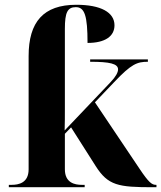

<svg xmlns="http://www.w3.org/2000/svg" viewBox="-20 -785 676 805"><path d="M17 0H335V-10H323C294 -10 252 -18 252 -75V-224L278 -251L381 -89C433 -7 476 0 622 0H636V-10H634C617 -10 604 -19 564 -79L378 -356L459 -441C531 -517 555 -526 600 -526V-536H358V-526C440 -526 475 -518 475 -494C475 -482 466 -464 444 -441L251 -238C252 -269 252 -298 252 -328V-664C252 -733 263 -755 298 -755C335 -755 347 -719 347 -605C421 -605 460 -633 460 -679C460 -733 403 -765 300 -765C162 -765 100 -693 100 -550V-75C100 -18 58 -10 29 -10H17Z"/></svg>

Font: Noto Serif Display
Style: Bold
Weight: 700
Designer: Monotype Design Team
Foundry: Monotype Imaging Inc.
Version: Version 2.009